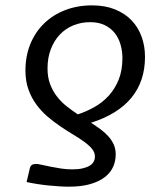

<svg xmlns="http://www.w3.org/2000/svg" viewBox="-20 -700 568 726"><path d="M92.3 -61.5Q94.7 -72.8 100.6 -76.4Q106.4 -80.1 117.2 -80.1Q123 -80.1 137.5 -76.9Q151.9 -73.7 170.9 -69.8Q189.9 -65.9 211.2 -62.7Q232.4 -59.6 252.4 -59.6Q276.4 -59.6 293 -63.5Q309.6 -67.4 319.8 -74Q330.1 -80.6 334.5 -89.4Q338.9 -98.1 338.9 -108.4Q338.9 -124 327.6 -137.5Q316.4 -150.9 297.9 -164.3Q279.3 -177.7 255.6 -191.9Q231.9 -206.1 207.5 -222.7Q183.1 -239.3 159.4 -259.5Q135.7 -279.8 117.2 -305.2Q98.6 -330.6 87.4 -362.1Q76.2 -393.6 76.2 -433.1Q76.2 -487.8 94.5 -533Q112.8 -578.1 146.2 -610.8Q179.7 -643.6 226.1 -661.6Q272.5 -679.7 328.1 -679.7Q377 -679.7 414.6 -664.6Q452.1 -649.4 477.3 -623.3Q502.4 -597.2 515.4 -561.5Q528.3 -525.9 528.3 -484.9Q528.3 -393.1 477.1 -330.6Q425.8 -268.1 324.2 -235.8Q343.3 -223.6 360.1 -211.2Q377 -198.7 389.9 -184.3Q402.8 -169.9 410.2 -153.3Q417.5 -136.7 417.5 -116.2Q417.5 -90.8 407.5 -68.6Q397.5 -46.4 375.7 -29.8Q354 -13.2 320.6 -3.7Q287.1 5.9 240.2 5.9Q224.1 5.9 203.9 4.6Q183.6 3.4 162.1 1.2Q140.6 -1 119.4 -4.4Q98.1 -7.8 80.6 -11.7ZM159.7 -441.4Q159.7 -408.2 169.2 -382.6Q178.7 -356.9 194.6 -336.2Q210.4 -315.4 231.2 -298.8Q252 -282.2 274.4 -267.6Q307.1 -278.3 337.4 -295.4Q367.7 -312.5 391.1 -338.1Q414.6 -363.8 428.7 -398.7Q442.9 -433.6 442.9 -480.5Q442.9 -507.8 435.5 -532.5Q428.2 -557.1 413.3 -575.7Q398.4 -594.2 375.5 -605.2Q352.5 -616.2 321.3 -616.2Q286.6 -616.2 257.1 -604Q227.5 -591.8 206.1 -569.1Q184.6 -546.4 172.1 -513.9Q159.7 -481.4 159.7 -441.4Z"/></svg>

Font: Carlito
Style: Italic
Weight: 400
Italic angle: -7°
Designer: Lukasz Dziedzic
Foundry: tyPoland Lukasz Dziedzic
Version: Version 1.104